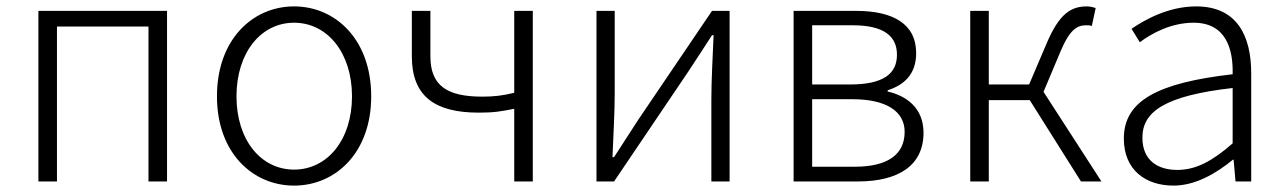

<svg xmlns="http://www.w3.org/2000/svg" viewBox="-20 -567 4016 600"><path d="M100 0H158V-484H444V0H502V-533H100Z M899 13C1028 13 1140 -89 1140 -266C1140 -444 1028 -547 899 -547C770 -547 658 -444 658 -266C658 -89 770 13 899 13ZM899 -37C795 -37 719 -130 719 -266C719 -402 795 -496 899 -496C1003 -496 1080 -402 1080 -266C1080 -130 1003 -37 899 -37Z M1587 0H1645V-533H1587V-277C1550 -268 1523 -265 1487 -265C1376 -265 1325 -300 1325 -391V-533H1267V-391C1267 -266 1339 -215 1476 -215C1526 -215 1545 -219 1587 -227Z M1844 0H1899L2130 -342C2151 -374 2184 -424 2205 -457H2210C2207 -386 2203 -315 2203 -256V0H2260V-533H2205L1974 -192C1953 -159 1920 -109 1899 -76H1894C1897 -147 1901 -219 1901 -276V-533H1844Z M2460 0H2661C2785 0 2866 -48 2866 -152C2866 -231 2811 -268 2754 -281V-285C2805 -301 2843 -335 2843 -401C2843 -493 2770 -533 2655 -533H2460ZM2518 -303V-488H2645C2742 -488 2783 -454 2783 -396C2783 -338 2743 -303 2636 -303ZM2518 -46V-257H2643C2750 -257 2807 -219 2807 -155C2807 -84 2754 -46 2651 -46Z M3241 -280 3294 -406C3324 -477 3347 -488 3375 -488C3383 -488 3385 -488 3392 -486L3404 -542C3398 -544 3387 -547 3377 -547C3328 -547 3291 -526 3251 -432L3196 -303H3070V-533H3012V0H3070V-254H3198L3358 0H3422Z M3647 13C3715 13 3779 -24 3833 -68H3835L3841 0H3890V-338C3890 -456 3845 -547 3718 -547C3631 -547 3557 -505 3516 -477L3542 -435C3579 -463 3640 -496 3710 -496C3811 -496 3834 -414 3832 -335C3597 -308 3492 -252 3492 -134C3492 -35 3561 13 3647 13ZM3659 -36C3600 -36 3550 -64 3550 -137C3550 -219 3622 -268 3832 -292V-119C3769 -64 3718 -36 3659 -36Z"/></svg>

Font: Noto Sans Japanese Light
Style: Regular
Weight: 300
Designer: Ryoko NISHIZUKA (kana & ideographs); Paul D. Hunt (Latin, Greek & Cyrillic); Wenlong ZHANG (bopomofo); Sandoll Communica
Foundry: Adobe Systems Incorporated
Version: Version 1.000;PS 1;hotconv 1.0.78;makeotf.lib2.5.61930